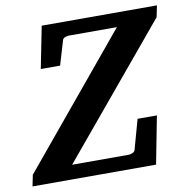

<svg xmlns="http://www.w3.org/2000/svg" viewBox="-97 -746 812 822"><g transform="rotate(-10 308.5 -335.5)"><path d="M638.2 -670.9 627.9 -621.1 162.1 -62H408.2Q415.5 -62 424.8 -66.2Q434.1 -70.3 436 -77.1L472.2 -207H556.2L516.1 0H-21L-11.2 -48.8L453.1 -608.9H245.1Q237.3 -608.9 228.3 -605.7Q219.2 -602.5 216.8 -595.2L185.1 -488.8H101.1L137.2 -670.9Z"/></g></svg>

Font: Charis
Style: Bold Italic
Weight: 700
Italic angle: -11°
Designer: Walt Agee, Miriam Martin, Annie Olsen, Victor Gaultney, Lorna Priest, Alan Ward, Bob Hallissy, Martin Hosken, Sharon Cor
Foundry: SIL Global
Version: Version 7.000